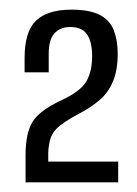

<svg xmlns="http://www.w3.org/2000/svg" viewBox="-20 -614 285 398"><path d="M33 -236V-293Q33 -338 47.5 -361.5Q62 -385 107 -406Q146 -424 158.5 -444.5Q171 -465 171 -498Q171 -527 160.5 -542.5Q150 -558 126 -558Q105 -558 93 -545Q81 -532 81 -503V-464H31V-494Q31 -549 55 -571.5Q79 -594 128 -594Q166 -594 187 -583Q208 -572 216 -551Q224 -530 224 -503Q224 -469 214.5 -446Q205 -423 188 -408Q171 -393 147 -380Q109 -360 96.5 -346.5Q84 -333 82 -315Q80 -306 80 -296.5Q80 -287 80 -279H225V-236Z"/></svg>

Font: Alumni Sans Medium
Style: Regular
Weight: 500
Designer: Robert E. Leuschke
Foundry: Robert E. Leuschke
Version: Version 1.018